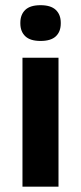

<svg xmlns="http://www.w3.org/2000/svg" viewBox="-20 -702 305 722"><path d="M64.5 0V-485H200V0ZM132.5 -548Q93.5 -548 75 -565.8Q56.5 -583.5 56.5 -614V-616.5Q56.5 -647 75 -664.8Q93.5 -682.5 132.5 -682.5Q171 -682.5 189.8 -664.8Q208.5 -647 208.5 -616.5V-614Q208.5 -583 190 -565.5Q171.5 -548 132.5 -548Z"/></svg>

Font: AnekLatin_SemiExpandedSemiBold
Style: Regular
Weight: 600
Width: 6
Designer: Yesha Goshar
Foundry: Ek Type
Version: Version 1.003